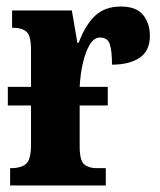

<svg xmlns="http://www.w3.org/2000/svg" viewBox="-20 -568 491 588"><path d="M11 0V-53H15Q43 -53 59 -65.5Q75 -78 75 -125V-245H4V-302H75V-415Q75 -459 61 -471Q47 -483 20 -483H17V-536H200L217 -437H221Q241 -491 271 -519.5Q301 -548 350 -548Q397 -548 418 -522.5Q439 -497 439 -458Q439 -412 407.5 -391Q376 -370 323 -370Q323 -411 316.5 -432Q310 -453 286 -453Q268 -453 255 -431.5Q242 -410 234 -375.5Q226 -341 224 -302H310V-245H224V-120Q224 -76 238 -64.5Q252 -53 276 -53H304V0Z"/></svg>

Font: Noto Serif ExtraCondensed ExtraBold
Style: Regular
Weight: 800
Width: 2
Designer: Monotype Design Team
Foundry: Monotype Imaging Inc.
Version: Version 2.013; ttfautohint (v1.8.4.7-5d5b)